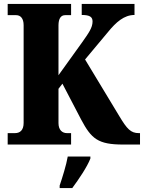

<svg xmlns="http://www.w3.org/2000/svg" viewBox="-20 -734 731 975"><path d="M19 0H341V-58H320C297 -58 277 -73 277 -109V-283L297 -309L392 -127C444 -29 478 0 605 0H691V-58H685C644 -58 625 -79 586 -144L412 -432L529 -572C569 -621 610 -658 663 -658V-714H395V-658C436 -658 450 -648 450 -625C450 -593 430 -566 397 -519L277 -352V-605C277 -641 290 -657 311 -657H341V-714H19V-657H62C84 -657 100 -641 100 -606V-110C100 -72 81 -58 56 -58H19ZM283 208V221H347C379 178 423 113 439 71V61H324C317 103 296 170 283 208Z"/></svg>

Font: Noto Serif Ethiopic Condensed Black
Style: Regular
Weight: 900
Width: 3
Designer: Monotype Design Team
Foundry: Monotype Imaging Inc.
Version: Version 2.102